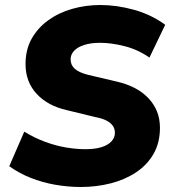

<svg xmlns="http://www.w3.org/2000/svg" viewBox="-20 -736 691 767"><path d="M303 11Q252 11 200.5 2Q149 -7 102.5 -25.5Q56 -44 17 -72L77 -210Q118 -185 160 -169.5Q202 -154 243 -147Q284 -140 321 -140Q359 -140 385 -148Q411 -156 425 -171Q439 -186 439 -205Q439 -221 431 -233Q423 -245 406 -254Q389 -263 362 -268L247 -296Q171 -313 126.5 -361Q82 -409 82 -480Q82 -537 106 -580.5Q130 -624 172 -654.5Q214 -685 268 -700.5Q322 -716 381 -716Q446 -716 515 -697Q584 -678 640 -637L577 -506Q531 -538 478 -551.5Q425 -565 380 -565Q343 -565 316.5 -556.5Q290 -548 276 -533Q262 -518 262 -499Q262 -476 279 -461Q296 -446 332 -437L447 -410Q529 -391 574 -342.5Q619 -294 619 -226Q619 -166 593.5 -121.5Q568 -77 523.5 -47.5Q479 -18 422 -3.5Q365 11 303 11Z"/></svg>

Font: Nunito Sans 12pt Black
Style: Italic
Weight: 900
Italic angle: -9°
Designer: Vernon Adams
Foundry: Vernon Adams
Version: Version 3.101;gftools[0.9.27]